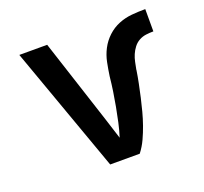

<svg xmlns="http://www.w3.org/2000/svg" viewBox="-96 -633 793 745"><g transform="rotate(-20 300.0 -260.0)"><path d="M239 0 53 -520H168L281 -173Q288 -151 295 -129Q302 -107 309 -85Q318 -113 324.5 -143Q331 -173 336.5 -202.5Q342 -232 346.5 -262Q351 -292 354 -322Q358 -350 363.5 -377.5Q369 -405 382 -430Q395 -455 416 -474.5Q437 -494 463 -504.5Q489 -515 517 -517.5Q545 -520 573 -520V-428Q558 -428 542.5 -426Q527 -424 513.5 -416.5Q500 -409 490.5 -396.5Q481 -384 475 -370Q469 -356 466 -341Q463 -326 460 -311V-309Q456 -283 450.5 -256Q445 -229 439 -202.5Q433 -176 426 -149.5Q419 -123 410 -97.5Q401 -72 389.5 -47Q378 -22 361 0Z"/></g></svg>

Font: Iosevka SS04 Semibold Extended
Style: Regular
Weight: 600
Width: 7
Monospace: yes
Designer: Belleve Invis
Foundry: Belleve Invis
Version: Version 19.0.0; ttfautohint (v1.8.4)